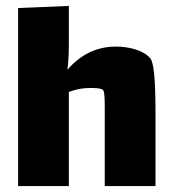

<svg xmlns="http://www.w3.org/2000/svg" viewBox="-20 -627 582 647"><path d="M486 -431C464 -457 416 -470 371 -470C306 -470 253 -444 208 -393L207 -394C211 -413 212 -454 212 -490V-607L41 -600V0H212V-317C230 -324 251 -329 270 -330C292 -332 323 -330 328 -323C334 -314 333 -262 333 -240V0H504V-242C504 -365 498 -417 486 -431Z"/></svg>

Font: FilmFarsi Display
Style: Regular
Weight: 400
Designer: Borna Izadpanah
Foundry: Borna Izadpanah
Version: Version 1.000;PS 001.000;hotconv 1.0.88;makeotf.lib2.5.64775